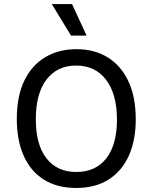

<svg xmlns="http://www.w3.org/2000/svg" viewBox="-20 -916 754 949"><path d="M357 13Q261 13 195.5 -29Q130 -71 96.5 -147.5Q63 -224 63 -328Q63 -442 101 -519Q139 -596 205.5 -634.5Q272 -673 358 -673Q447 -673 513 -632Q579 -591 615 -513.5Q651 -436 651 -326Q651 -223 617 -147Q583 -71 517.5 -29Q452 13 357 13ZM357 -66Q453 -66 505.5 -133.5Q558 -201 558 -324Q558 -451 504.5 -521.5Q451 -592 356 -592Q263 -592 210 -523Q157 -454 157 -326Q157 -201 209.5 -133.5Q262 -66 357 -66ZM331 -740 236 -896H336L408 -740Z"/></svg>

Font: Bricolage Grotesque 12pt
Style: Regular
Weight: 400
Designer: Mathieu Triay
Foundry: Atelier Triay
Version: Version 1.001; ttfautohint (v1.8.4.7-5d5b);gftools[0.9.33.de